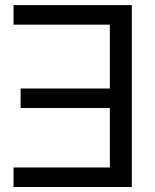

<svg xmlns="http://www.w3.org/2000/svg" viewBox="-20 -748 620 768"><path d="M507.3 0H34.2V-78.1H419.4V-315.9H62.5V-394H419.4V-649.4H34.2V-727.5H507.3Z"/></svg>

Font: Intratopia Thin
Style: Regular
Weight: 100
Designer: Rasmus Andersson
Foundry: rsms
Version: Version 3.000;Glyphs 3.2.3 (3260)